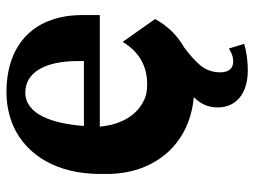

<svg xmlns="http://www.w3.org/2000/svg" viewBox="-114 -464 769 580"><g transform="rotate(-90 270.0 -173.5)"><path d="M35 -235C35 -201 40 -168 50 -138C81 -46 157 18 267 28C248 47 236 69 236 100C236 159 282 191 347 191C382 191 408 186 428 180L414 134C403 140 392 147 375 147C353 147 342 133 342 107C342 86 349 65 362 49C375 33 393 17 417 -1C454 -22 482 -51 503 -89L434 -187C407 -142 366 -113 307 -113C288 -113 272 -115 257 -123C214 -143 184 -189 178 -256H515V-309C515 -343 510 -375 500 -403C472 -483 400 -538 282 -538C244 -538 209 -530 179 -517C91 -477 35 -385 35 -255ZM180 -304C187 -399 215 -481 281 -481C342 -481 376 -421 376 -323V-304Z"/></g></svg>

Font: Aerodynamic
Style: Regular
Weight: 500
Designer: Google
Version: Version 2.000980; 2014